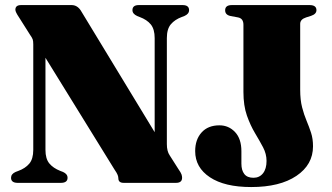

<svg xmlns="http://www.w3.org/2000/svg" viewBox="-20 -720 1306 756"><path d="M246 -20Q246 -0.5 221 0H48.5Q23.5 -0.5 23.5 -20Q23.5 -35 41.5 -43L52 -47Q79.5 -57 95.2 -75.5Q111 -94 111 -130V-545Q111 -558 108.8 -564.8Q106.5 -571.5 98 -583.5L55 -651.5Q40.5 -673 40.5 -681.5Q40.5 -700 63 -700H262Q283.5 -700 297.5 -679.5L589 -199.5V-570Q589 -605 573.8 -623.8Q558.5 -642.5 530 -653L520 -657Q501.5 -665.5 501.5 -680Q501.5 -700 526.5 -700H699Q724.5 -700 724.5 -680Q724.5 -665 706 -657L695.5 -653Q668.5 -643 652.8 -624.5Q637 -606 637 -570V-152.5Q637 -124.5 648 -108.5L682 -55Q692.5 -40 694.8 -33Q697 -26 697 -20Q697 0 673 0H467Q446 0 446 -18Q446 -24 443.2 -31.2Q440.5 -38.5 430.5 -53L159 -492.5V-129.5Q159 -95 174.2 -76.5Q189.5 -58 217.5 -47L228 -43Q246 -35 246 -20ZM1212.5 -144Q1212.5 -71.5 1147.2 -27.5Q1082 16.5 969 16.5Q864.5 16.5 806.5 -22Q748.5 -60.5 748.5 -125Q748.5 -170.5 773.8 -198.5Q799 -226.5 844 -226.5Q880.5 -226.5 905.5 -200Q930.5 -173.5 930.5 -124.5V-75.5Q930.5 -49.5 942 -34.8Q953.5 -20 978 -20Q1001.5 -20 1015.5 -37.5Q1029.5 -55 1029.5 -86.5Q1029.5 -114 1015.8 -140Q1002 -166 984 -196Q966 -226 952.2 -265Q938.5 -304 938.5 -358V-622.5Q938.5 -647.5 917 -651.5L887.5 -657Q866.5 -661.5 866.5 -679.5Q866.5 -700 893 -700H1199Q1226 -700 1226 -680Q1226 -664.5 1204.5 -657.5L1185.5 -651.5Q1162 -644 1162 -626V-366.5Q1162 -326.5 1169.5 -297.5Q1177 -268.5 1187 -244.8Q1197 -221 1204.8 -197.2Q1212.5 -173.5 1212.5 -144Z"/></svg>

Font: Fraunces 72pt S000 Black
Style: Regular
Weight: 900
Version: Version 1.000; ttfautohint (v1.8.3)